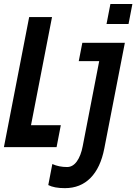

<svg xmlns="http://www.w3.org/2000/svg" viewBox="-32 -745 690 972"><path d="M296.4 207.5Q242.7 207.5 212.4 191.9L232.9 85.4Q266.6 100.6 307.6 100.6Q336.4 100.6 356.9 72.3Q377.4 43.9 386.7 -4.9L470.2 -435.5H366.7L384.8 -528.3H600.1L496.1 6.3Q477.1 104.5 426 156Q375 207.5 296.4 207.5ZM507.3 -623.5 526.9 -724.6H638.2L618.7 -623.5ZM-12.2 0 115.7 -658.7H231.4L125 -111.3H275.9L254.4 0Z"/></svg>

Font: Liberation Mono
Style: Bold Italic
Weight: 700
Italic angle: -12°
Monospace: yes
Designer: Steve Matteson
Foundry: Ascender Corporation
Version: Version 2.1.5